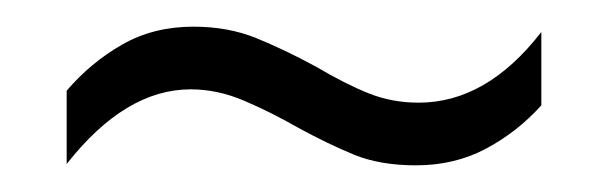

<svg xmlns="http://www.w3.org/2000/svg" viewBox="-20 -426 455 144"><path d="M204 -330Q183 -342 163 -350.5Q143 -359 123 -359Q74 -359 30 -303V-358Q48 -379 71.5 -392.5Q95 -406 125 -406Q151 -406 172 -397.5Q193 -389 217 -376Q239 -363 256.5 -356Q274 -349 294 -349Q345 -349 386 -402V-347Q368 -327 344.5 -314.5Q321 -302 292 -302Q265 -302 245.5 -310Q226 -318 204 -330Z"/></svg>

Font: Noto Sans Myanmar ExtraCondensed Light
Style: Regular
Weight: 300
Width: 2
Designer: Monotype Design Team
Foundry: Monotype Imaging Inc.
Version: Version 2.107; ttfautohint (v1.8.4.7-5d5b)